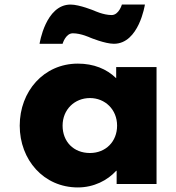

<svg xmlns="http://www.w3.org/2000/svg" viewBox="-20 -807 773 842"><path d="M254.5 -256C254.5 -327 307.5 -377 374.5 -377C440.5 -377 493.5 -327 493.5 -256C493.5 -186 443.5 -136 374.5 -136C302.5 -136 254.5 -186 254.5 -256ZM66.5 -256C66.5 -106 171.5 15 321.5 15C391.5 15 451.5 -16 489.5 -58H491.5V0H666.5V-513H489.5V-464C447.5 -505 390.5 -528 321.5 -528C171.5 -528 66.5 -406 66.5 -256ZM375.5 -642C375.5 -642 440.5 -615 479.5 -615C589.5 -615 615.5 -787 615.5 -787H514.5C514.5 -787 501.5 -741 469.5 -741C433.5 -741 393.5 -760 393.5 -760C393.5 -760 328.5 -787 289.5 -787C179.5 -787 153.5 -615 153.5 -615H254.5C254.5 -615 267.5 -661 299.5 -661C335.5 -661 375.5 -642 375.5 -642Z"/></svg>

Font: Sztylet
Style: Bd
Weight: 700
Foundry: Cannot Into Space Fonts, PlusOne Fonts
Version: Version 0.12